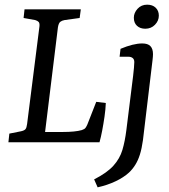

<svg xmlns="http://www.w3.org/2000/svg" viewBox="-20 -609 722 822"><path d="M392 -173 433 -168Q432 -141 427.5 -110Q423 -79 417.5 -50Q412 -21 406 0H16L20 -37L70 -47Q84 -50 89 -56Q94 -62 96 -78L149 -497Q150 -510 145.5 -515Q141 -520 131 -523L81 -532L85 -569H326L321 -532L256 -523Q245 -521 238 -515.5Q231 -510 228 -492L173 -44H250Q275 -44 295.5 -46Q316 -48 330 -52Q342 -56 346 -61.5Q350 -67 354 -76ZM398 193 383 159Q438 131 465.5 100.5Q493 70 504 33Q515 -4 521 -52L550 -285Q552 -302 553.5 -318.5Q555 -335 555 -343Q555 -355 548 -360.5Q541 -366 531 -366H492L496 -400Q551 -423 589 -423Q613 -423 624 -411.5Q635 -400 635 -377Q635 -368 633 -351.5Q631 -335 629 -318L592 -9Q587 27 579 52.5Q571 78 559 97Q547 116 532 130Q509 151 474 167.5Q439 184 398 193ZM602 -486Q580 -486 566.5 -498.5Q553 -511 553 -533Q553 -554 569 -571.5Q585 -589 610 -589Q633 -589 646.5 -576Q660 -563 660 -542Q660 -520 643.5 -503Q627 -486 602 -486Z"/></svg>

Font: Rasa
Style: Italic
Weight: 400
Italic angle: -7.10001°
Designer: Anna Giedrys (Yrsa+Rasa design), David Brezina (Yrsa art-direction, Rasa art-direction, design)
Foundry: Rosetta Type Foundry
Version: Version 2.004